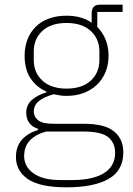

<svg xmlns="http://www.w3.org/2000/svg" viewBox="-20 -587 568 819"><path d="M506 63Q506 140 443.5 176Q381 212 264 212Q150 212 99 177Q48 142 48 83Q48 38 73 9.5Q98 -19 143 -33V-37Q92 -54 92 -106Q92 -141 117.5 -162Q143 -183 178 -193V-196Q134 -216 109.5 -254Q85 -292 85 -349Q85 -388 97.5 -419.5Q110 -451 133 -473.5Q156 -496 189 -508Q222 -520 263 -520Q329 -520 371 -490V-530Q371 -567 406 -567H503V-536H395V-472Q418 -449 430.5 -418Q443 -387 443 -349Q443 -311 430 -279.5Q417 -248 393.5 -225.5Q370 -203 337 -190.5Q304 -178 264 -178Q249 -178 236 -180Q223 -182 209 -185Q168 -174 146 -156Q124 -138 124 -111Q124 -90 142 -74.5Q160 -59 209 -59H338Q427 -59 466.5 -26.5Q506 6 506 63ZM471 65Q471 22 441.5 -2Q412 -26 336 -26H177Q135 -15 109 10.5Q83 36 83 79Q83 124 123 152.5Q163 181 236 181H291Q331 181 364 174Q397 167 421 153Q445 139 458 117Q471 95 471 65ZM264 -209Q330 -209 367 -243Q404 -277 404 -331V-367Q404 -421 367 -455Q330 -489 264 -489Q197 -489 160.5 -455Q124 -421 124 -367V-331Q124 -277 161 -243Q198 -209 264 -209Z"/></svg>

Font: IBM Plex Sans Devanagari ExtraLight
Style: Regular
Weight: 200
Designer: Mike Abbink, Paul van der Laan, Pieter van Rosmalen, Erin McLaughlin
Foundry: Bold Monday
Version: Version 1.1